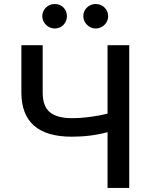

<svg xmlns="http://www.w3.org/2000/svg" viewBox="-20 -931 731 951"><path d="M191.4 -707V-473.6Q191.4 -403.8 227.5 -374.8Q263.7 -345.7 335.9 -345.7Q379.4 -345.7 426 -351.8Q472.7 -357.9 512.7 -368.2V-707H620.1V0H512.7V-276.4Q430.2 -253.9 335.9 -253.9Q85.9 -253.9 85.9 -473.6V-707ZM189.5 -850.6Q189.5 -867.2 197.8 -881.1Q206.1 -895 220.2 -903.1Q234.4 -911.1 251 -911.1Q277.3 -911.1 294.4 -893.8Q311.5 -876.5 311.5 -850.6Q311.5 -834.5 303.7 -820.6Q295.9 -806.6 282 -798.3Q268.1 -790 251 -790Q234.9 -790 220.7 -798.3Q206.5 -806.6 198 -820.8Q189.5 -835 189.5 -850.6ZM392.6 -850.6Q392.6 -867.2 400.9 -881.1Q409.2 -895 423.3 -903.1Q437.5 -911.1 454.1 -911.1Q480 -911.1 497.8 -893.6Q515.6 -876 515.6 -850.6Q515.6 -834.5 507.3 -820.6Q499 -806.6 484.9 -798.3Q470.7 -790 454.1 -790Q438 -790 423.8 -798.3Q409.7 -806.6 401.1 -820.8Q392.6 -835 392.6 -850.6Z"/></svg>

Font: Pretendard Medium
Style: Regular
Weight: 500
Designer: Base glyphs from Inter by Rasmus Andersson; Hangeul glyphs from Noto Sans CJK(Source Han Sans) by Jang Soo-young and Kan
Foundry: Kil Hyung-jin
Version: Version 1.309